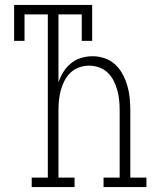

<svg xmlns="http://www.w3.org/2000/svg" viewBox="-20 -755 640 775"><path d="M108 0V-38H173V-697H79V-590H37V-735H352V-590H310V-697H216V-422Q223 -444 235.5 -464Q248 -484 266 -499Q284 -514 307 -521Q330 -528 353 -528Q378 -528 402 -520Q426 -512 444.5 -495Q463 -478 475 -455.5Q487 -433 494 -409Q501 -385 503.5 -360Q506 -335 506 -310V-38H571V0H398V-38H463V-310Q463 -330 461 -350.5Q459 -371 453.5 -391Q448 -411 438.5 -429.5Q429 -448 414.5 -462Q400 -476 380 -483Q360 -490 340 -490Q319 -490 299.5 -483Q280 -476 265 -462Q250 -448 240.5 -429.5Q231 -411 225.5 -391Q220 -371 218 -350.5Q216 -330 216 -310V-38H281V0Z"/></svg>

Font: Iosevka Etoile Extralight
Style: Regular
Weight: 200
Designer: Belleve Invis
Foundry: Belleve Invis
Version: Version 22.1.2; ttfautohint (v1.8.4)